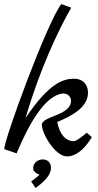

<svg xmlns="http://www.w3.org/2000/svg" viewBox="-20 -758 483 949"><path d="M191 30C165 30 144 49 144 73C144 89 159 100 175 105C170 113 149 127 134 139L156 171C203 137 232 105 232 72C232 46 216 30 191 30ZM409 -102C391 -87 358 -60 344 -60C308 -60 275 -90 263 -155C319 -179 415 -221 415 -300C415 -341 388 -369 347 -369C293 -369 222 -348 106 -174C176 -413 266 -605 332 -720L283 -738C212 -645 1 -71 1 -21L62 0C122 -143 202 -288 292 -296C316 -296 331 -279 331 -260C331 -186 187 -185 187 -141C187 -97 253 15 311 15C358 15 400 -24 434 -80Z"/></svg>

Font: Marck Script
Style: Regular
Weight: 400
Designer: Denis Masharov, Marck Fogel
Foundry: Denis Masharov
Version: Version 1.002